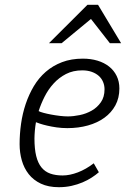

<svg xmlns="http://www.w3.org/2000/svg" viewBox="-20 -778 534 808"><path d="M243.7 -39.6Q273.4 -39.6 307.9 -52.7Q342.3 -65.9 374.5 -90.8L396 -53.2Q383.3 -42 366 -30.8Q348.6 -19.5 327.4 -10.5Q306.2 -1.5 281 4.2Q255.9 9.8 228 9.8Q183.6 9.8 152.1 -5.1Q120.6 -20 100.8 -45.2Q81.1 -70.3 71.8 -103Q62.5 -135.7 62.5 -171.4Q62.5 -213.9 68.6 -257.1Q74.7 -300.3 88.1 -340.3Q101.6 -380.4 122.3 -415.3Q143.1 -450.2 172.6 -475.8Q202.1 -501.5 241 -516.4Q279.8 -531.2 328.6 -531.2Q362.3 -531.2 390.4 -522.7Q418.5 -514.2 439 -498Q459.5 -481.9 470.9 -458.5Q482.4 -435.1 482.4 -405.8Q482.4 -365.7 465.6 -334.7Q448.7 -303.7 419.4 -282.5Q390.1 -261.2 350.1 -250Q310.1 -238.8 263.7 -238.8Q240.2 -238.8 218.3 -241.9Q196.3 -245.1 178.5 -249.3Q160.6 -253.4 148.2 -257.6Q135.7 -261.7 131.3 -263.7Q129.9 -255.9 128.7 -246.6Q127.4 -237.3 126.7 -228.3Q126 -219.2 125.5 -210.7Q125 -202.1 125 -195.3Q125 -151.4 132.3 -121.6Q139.6 -91.8 154.5 -73.5Q169.4 -55.2 191.7 -47.4Q213.9 -39.6 243.7 -39.6ZM326.2 -481.9Q287.6 -481.9 257.8 -466.6Q228 -451.2 205.6 -426.5Q183.1 -401.9 167.7 -371.3Q152.3 -340.8 142.6 -310.5Q148.4 -307.1 162.8 -303.2Q177.2 -299.3 195.3 -295.9Q213.4 -292.5 232.2 -290.3Q251 -288.1 265.6 -288.1Q288.6 -288.1 315.7 -293.7Q342.8 -299.3 366 -312.5Q389.2 -325.7 404.5 -347.7Q419.9 -369.6 419.9 -402.3Q419.9 -418.5 413.8 -433.1Q407.7 -447.8 395.8 -458.5Q383.8 -469.2 366.2 -475.6Q348.6 -481.9 326.2 -481.9ZM489.7 -596.2H442.4L362.8 -698.2L239.3 -596.2H186L348.1 -757.8H392.6Z"/></svg>

Font: Ufes Sans Light
Style: Italic
Weight: 200
Designer: Ricardo Esteves & Thais Bronze
Foundry: ProDesignUfes - Ricardo Esteves, Thais Bronze
Version: Version 2.0